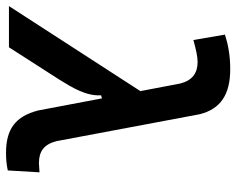

<svg xmlns="http://www.w3.org/2000/svg" viewBox="-112 -688 792 644"><g transform="rotate(90 284.0 -366.0)"><path d="M475.1 9.8C495.1 9.8 512.7 8.3 533.7 3.9L540 -102.5C523.4 -101.6 514.2 -100.6 509.3 -100.6C469.2 -100.6 446.3 -117.7 435.5 -159.2L345.2 -639.6C327.6 -710.4 278.3 -742.2 194.3 -742.2C146.5 -742.2 111.3 -734.9 78.1 -724.6L96.2 -618.7C128.4 -627.4 151.4 -632.8 169.9 -632.8C207 -632.8 231.9 -615.2 242.2 -574.2L267.6 -440.9L-17.6 0H120.6L229 -168.9C255.4 -211.4 284.7 -258.8 281.7 -309.1L292 -312L332.5 -98.1C352.1 -22.5 394 9.8 475.1 9.8Z"/></g></svg>

Font: Cascadia Code SemiBold
Style: Italic
Weight: 600
Italic angle: -10°
Monospace: yes
Designer: Aaron Bell
Foundry: Saja Typeworks
Version: Version 2404.023